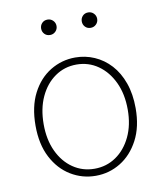

<svg xmlns="http://www.w3.org/2000/svg" viewBox="-84 -802 753 884"><g transform="rotate(-10 293.0 -360.5)"><path d="M293 13Q230 13 176.5 -19.5Q123 -52 91 -113.5Q59 -175 59 -262Q59 -351 91 -413Q123 -475 176.5 -507.5Q230 -540 293 -540Q340 -540 382.5 -521.5Q425 -503 457.5 -467.5Q490 -432 508.5 -380Q527 -328 527 -262Q527 -175 494.5 -113.5Q462 -52 409 -19.5Q356 13 293 13ZM293 -20Q349 -20 393.5 -50.5Q438 -81 464 -135.5Q490 -190 490 -262Q490 -335 464 -390Q438 -445 393.5 -476Q349 -507 293 -507Q237 -507 192.5 -476Q148 -445 122.5 -390Q97 -335 97 -262Q97 -190 122.5 -135.5Q148 -81 192.5 -50.5Q237 -20 293 -20ZM198 -662Q182 -662 172 -672.5Q162 -683 162 -698Q162 -713 172 -723.5Q182 -734 198 -734Q213 -734 223.5 -723.5Q234 -713 234 -698Q234 -683 223.5 -672.5Q213 -662 198 -662ZM388 -662Q372 -662 362 -672.5Q352 -683 352 -698Q352 -713 362 -723.5Q372 -734 388 -734Q403 -734 413.5 -723.5Q424 -713 424 -698Q424 -683 413.5 -672.5Q403 -662 388 -662Z"/></g></svg>

Font: Noto Sans SC Thin Thin
Style: Regular
Weight: 250
Version: Version 2.004-H2;hotconv 1.0.118;makeotfexe 2.5.65603